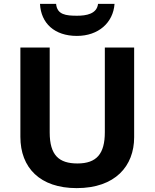

<svg xmlns="http://www.w3.org/2000/svg" viewBox="-20 -959 796 989"><path d="M570 -939H485C479 -887 424 -878 377 -878C320 -878 274 -883 269 -939H186C191 -839 261 -774 376 -774C487 -774 563 -842 570 -939ZM671 -252V-714H520V-278C520 -167 478 -117 379 -117C284 -117 236 -159 236 -277V-714H85V-254C85 -95 186 10 375 10C574 10 671 -104 671 -252Z"/></svg>

Font: Noto Sans Bassa Vah
Style: Bold
Weight: 700
Designer: Monotype Design Team
Foundry: Monotype Imaging Inc.
Version: Version 2.002